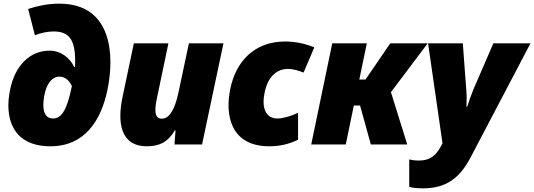

<svg xmlns="http://www.w3.org/2000/svg" viewBox="-20 -790 2921 1050"><path d="M256 10C442 10 532 -129 567 -296C607 -483 596 -770 304 -770C240 -770 183 -757 134 -741L171 -597C200 -609 238 -618 273 -618C358 -618 391 -573 391 -456C391 -449 391 -435 390 -424H386C361 -475 312 -513 251 -513C145 -513 63 -433 36 -303C2 -147 47 10 256 10ZM270 -142C223 -142 208 -189 222 -266C234 -332 264 -371 305 -371C341 -371 362 -343 373 -319C347 -191 318 -142 270 -142Z M784 10C854 10 900 -15 936 -77H940L934 0H1085L1202 -553H1013L956 -284C935 -185 903 -141 866 -141C828 -141 822 -177 838 -252L901 -553H712L650 -259C622 -126 635 10 784 10Z M1453 10C1511 10 1561 -2 1610 -26V-173C1565 -152 1524 -142 1497 -142C1436 -142 1409 -195 1427 -283C1444 -369 1492 -413 1555 -413C1579 -413 1609 -406 1640 -393L1699 -531C1648 -552 1594 -563 1539 -563C1371 -563 1271 -454 1240 -307C1209 -162 1240 10 1453 10Z M1682 0H1871L1915 -213H1949L2008 0H2207L2118 -286L2319 -553H2114L1979 -355H1945L1986 -553H1797Z M2293 240C2419 240 2494 185 2554 70L2881 -553H2678L2569 -301C2559 -277 2544 -236 2535 -206H2531C2532 -235 2533 -265 2530 -299L2511 -553H2321L2400 -6L2389 14C2361 64 2329 88 2271 88C2249 88 2230 85 2218 82V232C2232 236 2255 240 2293 240Z"/></svg>

Font: Noto Sans Black
Style: Italic
Weight: 900
Italic angle: -12°
Designer: Monotype Design Team
Foundry: Monotype Imaging Inc.
Version: Version 2.013